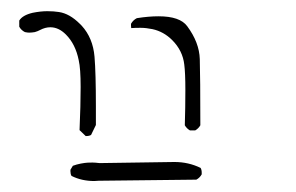

<svg xmlns="http://www.w3.org/2000/svg" viewBox="-20 -371 540 350"><path d="M335.9 -133.3Q341.8 -136.7 345.2 -142.6Q345.2 -230 344.2 -263.2Q343.3 -293.5 321.3 -323.2Q308.1 -341.3 269 -341.3Q251 -341.3 229.5 -337.9Q222.7 -334.5 218.8 -327.6Q218.8 -326.2 218.8 -324Q218.8 -321.8 219.2 -319.8Q226.6 -320.3 236.3 -320.3Q246.1 -320.3 257.8 -317.9Q278.3 -313.5 293.9 -297.9Q313 -278.8 315.9 -253.4Q317.9 -238.3 317.9 -206.8Q317.9 -175.3 316.9 -142.6Q320.3 -136.7 326.2 -133.3ZM137.2 -123Q142.6 -123 146 -125L154.8 -143.1Q154.8 -161.1 154.8 -177.2Q154.8 -237.8 152.3 -267.6Q149.4 -301.8 128.9 -324.2L125.5 -327.6Q106.9 -346.2 87.4 -349.1Q78.1 -350.6 66.2 -350.6Q54.2 -350.6 39.6 -347.7Q21 -343.3 15.1 -333.5V-322.3Q18.6 -315.9 25.4 -312.5Q30.3 -311.5 33.2 -311.5Q36.1 -311.5 38.3 -311.8Q40.5 -312 43.5 -312.5Q48.8 -314 53.2 -316.4Q62.5 -321.3 71.8 -321.3Q86.9 -321.3 100.1 -308.1Q117.7 -290.5 123.5 -261.2Q127 -246.1 127 -212.4Q127 -178.7 125 -133.8L136.2 -123Q136.7 -123 137.2 -123ZM347.7 -56.2Q347.7 -61.5 345.7 -64.9Q323.7 -75.7 297.9 -75.7L161.6 -73.7Q152.8 -74.7 148.7 -74.7Q144.5 -74.7 139.6 -74.5Q134.8 -74.2 127.2 -72.8Q119.6 -71.3 112.8 -68.8L108.4 -61.5Q108.4 -60.1 108.4 -58.6Q108.4 -53.7 110.4 -50.3Q128.9 -41 151.9 -41Q155.8 -41 159.7 -41.5L337.9 -43.5Q344.2 -46.9 347.7 -53.2Q347.7 -54.7 347.7 -56.2Z"/></svg>

Font: NaikaiFont
Style: ExtraLight
Weight: 200
Version: Version 1.89